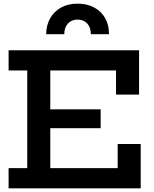

<svg xmlns="http://www.w3.org/2000/svg" viewBox="-20 -1030 842 1050"><path d="M576 -843H477Q477 -879.5 457.2 -901.2Q437.5 -923 404 -923Q371.5 -923 351.5 -901.2Q331.5 -879.5 331.5 -843H232.5Q233 -892.5 254.2 -930Q275.5 -967.5 314 -988.8Q352.5 -1010 404 -1010Q456.5 -1010 495.2 -989Q534 -968 555.2 -930.5Q576.5 -893 576 -843ZM530.5 -432V-329H197.5V-432ZM623.5 -242.5H749.5V0H27V-110.5H129V-644.5H27V-755H740.5V-512.5H614.5V-644.5H255V-110.5H623.5Z"/></svg>

Font: Hepta Slab SemiBold
Style: Regular
Weight: 600
Designer: Michael LaGattuta
Foundry: Michael LaGattuta
Version: Version 1.102